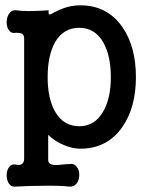

<svg xmlns="http://www.w3.org/2000/svg" viewBox="-20 -559 540 718"><path d="M276.4 -455.1Q335 -455.1 366.2 -400.4Q394.5 -350.6 394.5 -270.5Q394.5 -191.4 366.2 -142.6Q335 -86.9 276.4 -86.9Q216.8 -86.9 185.5 -142.6Q158.2 -191.4 158.2 -270.5Q158.2 -350.6 185.5 -400.4Q216.8 -455.1 276.4 -455.1ZM70.3 34.2Q70.3 50.8 59.6 55.7Q50.8 59.6 41 56.6Q23.4 52.7 13.7 66.4Q4.9 78.1 4.9 96.7Q4.9 115.2 13.7 127.9Q23.4 141.6 41 138.7Q87.9 135.7 145.5 135.7Q203.1 134.8 238.3 138.7Q255.9 140.6 266.6 127Q276.4 114.3 276.4 94.7Q276.4 76.2 266.6 64.5Q255.9 50.8 238.3 54.7H230.5Q191.4 59.6 179.7 57.6Q160.2 54.7 160.2 39.1V-54.7Q185.5 -30.3 218.8 -16.6Q250 -2.9 280.3 -2.9Q380.9 -2.9 437.5 -84Q488.3 -157.2 488.3 -270.5Q488.3 -384.8 437.5 -458Q380.9 -539.1 280.3 -539.1Q249 -539.1 220.7 -529.3Q205.1 -524.4 182.6 -512.7Q168.9 -503.9 165 -504.9Q160.2 -505.9 162.1 -520.5Q118.2 -517.6 88.9 -517.6Q59.6 -517.6 40 -520.5Q23.4 -522.5 13.7 -507.8Q4.9 -494.1 4.9 -475.6Q4.9 -457 13.7 -445.3Q23.4 -432.6 40 -436.5H43Q55.7 -435.5 61.5 -433.6Q70.3 -428.7 70.3 -415Z"/></svg>

Font: GungsuhChe
Style: Regular
Weight: 400
Monospace: yes
Version: Version 2.21